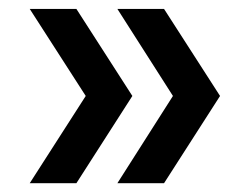

<svg xmlns="http://www.w3.org/2000/svg" viewBox="-20 -481 561 432"><path d="M244.1 -68.8 369.1 -265.1 244.1 -460.9H349.1L475.1 -265.1L349.1 -68.8ZM46.9 -68.8 172.9 -265.1 46.9 -460.9H151.9L277.8 -265.1L151.9 -68.8Z"/></svg>

Font: Work Sans Medium
Style: Regular
Weight: 500
Designer: Wei Huang
Foundry: Wei Huang
Version: Version 2.012